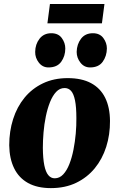

<svg xmlns="http://www.w3.org/2000/svg" viewBox="-20 -954 614 988"><path d="M328.5 -552Q400.5 -552 448.5 -526.2Q496.5 -500.5 521 -451.2Q545.5 -402 546 -331.5Q546.5 -261 526.5 -198.2Q506.5 -135.5 467.5 -88Q428.5 -40.5 371.8 -13.2Q315 14 242 14Q172 14 124.5 -12.2Q77 -38.5 52.8 -88Q28.5 -137.5 27.5 -206.5Q27.5 -278.5 47.5 -341.2Q67.5 -404 106.2 -451.2Q145 -498.5 201 -525.2Q257 -552 328.5 -552ZM312.5 -501Q287.5 -501 269 -481.2Q250.5 -461.5 237.2 -428.2Q224 -395 215.8 -354.8Q207.5 -314.5 204 -272.5Q200.5 -230.5 200.5 -193.5Q201 -138 208 -103.5Q215 -69 228.5 -52.8Q242 -36.5 261.5 -36.5Q286.5 -36.5 305.2 -56.5Q324 -76.5 337 -109.8Q350 -143 358 -183.5Q366 -224 369.8 -266.2Q373.5 -308.5 373 -346Q373 -403.5 366 -437.5Q359 -471.5 345.8 -486.2Q332.5 -501 312.5 -501ZM229.5 -607Q199 -607 179.8 -631.8Q160.5 -656.5 161 -687Q161.5 -726.5 183.5 -754.8Q205.5 -783 244 -783Q280 -783 298 -758.2Q316 -733.5 316 -704.5Q316 -665.5 295 -636.2Q274 -607 229.5 -607ZM443.5 -607Q413 -607 393.8 -631.8Q374.5 -656.5 374.5 -687Q375.5 -726.5 397 -754.8Q418.5 -783 458 -783Q493.5 -783 511.8 -758.2Q530 -733.5 530 -704.5Q529.5 -665.5 508.5 -636.2Q487.5 -607 443.5 -607ZM237 -933.5H517.5L504.5 -834H224Z"/></svg>

Font: Merriweather 60pt Black
Style: Italic
Weight: 900
Italic angle: -7.8°
Version: Version 2.101